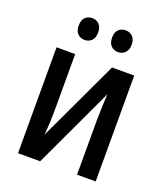

<svg xmlns="http://www.w3.org/2000/svg" viewBox="-134 -825 802 920"><g transform="rotate(20 266.5 -365.0)"><path d="M160 -540V-259Q160 -229 158.5 -194Q157 -159 154 -127L348 -540H461V0H366V-276Q366 -308 367.5 -345Q369 -382 371 -412L178 0H65V-540ZM129 -675Q129 -703 143 -716.5Q157 -730 179 -730Q200 -730 214 -716Q228 -702 228 -675Q228 -647 214 -633Q200 -619 179 -619Q157 -619 143 -633Q129 -647 129 -675ZM299 -675Q299 -703 313.5 -716.5Q328 -730 349 -730Q370 -730 384.5 -716Q399 -702 399 -675Q399 -647 384.5 -633Q370 -619 349 -619Q328 -619 313.5 -633Q299 -647 299 -675Z"/></g></svg>

Font: Avrile Sans Condensed Medium
Style: Regular
Weight: 500
Width: 3
Designer: Monotype Design Team
Foundry: Monotype Imaging Inc.
Version: Version 2.001;September 10, 2019;FontCreator 11.5.0.2425 64-